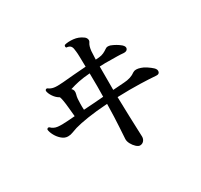

<svg xmlns="http://www.w3.org/2000/svg" viewBox="-169 -1000 1339 1279"><g transform="rotate(-30 500.0 -361.0)"><path d="M564 57Q552 57 536.5 43Q521 29 510 8.5Q499 -12 500 -30Q501 -51 505.5 -119Q510 -187 512 -293Q422 -287 358 -277Q294 -267 256 -256Q233 -249 216 -242Q199 -235 179 -235Q155 -235 133.5 -253Q112 -271 98 -296.5Q84 -322 82 -343Q89 -357 101 -350Q121 -329 151.5 -325.5Q182 -322 231 -326L284 -330Q281 -361 277.5 -397.5Q274 -434 270 -456Q269 -466 266.5 -473.5Q264 -481 262 -488Q238 -501 221 -526Q204 -551 202 -572Q207 -587 220 -581Q236 -568 259.5 -564Q283 -560 329 -564Q371 -568 419.5 -572Q468 -576 512 -579Q511 -624 510.5 -653.5Q510 -683 508 -697Q507 -711 504.5 -722.5Q502 -734 496 -741Q487 -752 464 -754Q460 -759 460.5 -764.5Q461 -770 465 -774Q492 -782 531.5 -778Q571 -774 602 -751Q614 -743 618 -730Q622 -717 614 -706Q601 -688 597 -650Q596 -629 594 -586L621 -588Q641 -590 657 -597.5Q673 -605 687 -615Q696 -622 706 -622Q716 -622 726 -619Q765 -604 795 -579Q815 -561 808 -545Q801 -529 775 -531Q757 -533 729.5 -533.5Q702 -534 679 -534Q659 -535 637.5 -534.5Q616 -534 594 -533V-353Q622 -355 644 -356.5Q666 -358 680 -359Q735 -362 769 -388Q789 -401 827 -388Q844 -383 866 -368.5Q888 -354 903 -340Q920 -324 916 -307Q912 -290 889 -292Q868 -294 835 -295.5Q802 -297 771 -298Q732 -299 687 -299Q642 -299 595 -297Q597 -219 599 -151.5Q601 -84 603 -40.5Q605 3 605 12Q605 31 593.5 44Q582 57 564 57ZM359 -336Q395 -338 435 -341Q475 -344 513 -347Q513 -366 513.5 -386Q514 -406 514 -426Q514 -455 513.5 -480Q513 -505 513 -527Q461 -523 425 -515.5Q389 -508 362 -499L355 -497Q374 -482 366 -453Q361 -437 359.5 -419.5Q358 -402 358 -381Q358 -372 358 -360Q358 -348 359 -336Z"/></g></svg>

Font: Zen Old Mincho
Style: Bold
Weight: 700
Designer: Yoshimichi Ohira
Foundry: Positype
Version: Version 1.500